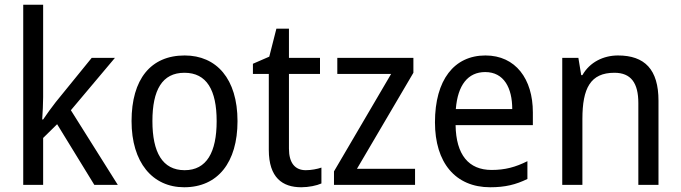

<svg xmlns="http://www.w3.org/2000/svg" viewBox="-20 -780 2873 810"><path d="M162 -370V-760H78V0H162V-198L221 -256L378 0H477L279 -315L465 -536H367L215 -349C199 -329 174 -294 162 -276H158C160 -305 162 -343 162 -370Z M982 -269C982 -448 893 -546 759 -546C616 -546 535 -446 535 -269C535 -95 623 10 757 10C899 10 982 -95 982 -269ZM623 -269C623 -400 664 -473 758 -473C852 -473 894 -400 894 -269C894 -138 852 -62 759 -62C665 -62 623 -138 623 -269Z M1270 -62C1225 -62 1199 -92 1199 -153V-468H1330V-536H1199V-659H1146L1116 -541L1047 -511V-468H1114V-148C1114 -30 1172 10 1251 10C1282 10 1316 3 1336 -6V-73C1319 -67 1293 -62 1270 -62Z M1731 0V-68H1486L1724 -473V-536H1403V-468H1630L1389 -57V0Z M2028 -546C1896 -546 1815 -443 1815 -264C1815 -94 1901 10 2048 10C2111 10 2156 -1 2205 -25V-100C2155 -75 2111 -63 2054 -63C1957 -63 1904 -127 1902 -252H2228V-306C2228 -447 2155 -546 2028 -546ZM2027 -476C2106 -476 2141 -409 2141 -320H1903C1911 -421 1954 -476 2027 -476Z M2587 -546C2526 -546 2468 -518 2437 -463H2432L2420 -536H2352V0H2437V-278C2437 -408 2471 -473 2572 -473C2642 -473 2673 -430 2673 -345V0H2758V-355C2758 -487 2700 -546 2587 -546Z"/></svg>

Font: Noto Sans Gujarati UI SemiCondensed
Style: Regular
Weight: 400
Width: 4
Designer: Jelle Bosma - Monotype Design Team, Universal Thirst
Foundry: Monotype Imaging Inc.
Version: Version 2.106